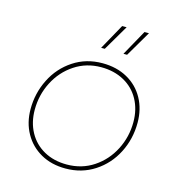

<svg xmlns="http://www.w3.org/2000/svg" viewBox="-107 -815 852 914"><g transform="rotate(15 318.5 -357.5)"><path d="M64 -226Q64 -304 98.5 -373Q133 -442 196 -483.5Q259 -525 339 -525Q409 -525 462 -495.5Q515 -466 544 -413.5Q573 -361 573 -294Q573 -214 538 -145.5Q503 -77 440 -36Q377 5 297 5Q228 5 175.5 -24.5Q123 -54 93.5 -106.5Q64 -159 64 -226ZM553 -292Q553 -354 526.5 -402.5Q500 -451 451 -478Q402 -505 338 -505Q265 -505 207 -466.5Q149 -428 116.5 -364.5Q84 -301 84 -228Q84 -166 110.5 -117.5Q137 -69 185.5 -42Q234 -15 298 -15Q372 -15 430 -53.5Q488 -92 520.5 -155.5Q553 -219 553 -292ZM383 -720H405L331 -594H313ZM493 -720H515L441 -594H423Z"/></g></svg>

Font: Fixel Italic Variable 20240409 Display Thin
Style: Italic
Weight: 100
Italic angle: -10°
Designer: AlfaBravo + MacPaw
Foundry: Kyrylo Tkachov, Marchela Mozhyna, Serhii Makarenko, Maria Weinstein, Zakhar Kryvoshyya
Version: Version 1.211;Glyphs 3.2 (3225)